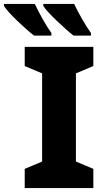

<svg xmlns="http://www.w3.org/2000/svg" viewBox="-92 -951 525 971"><path d="M380 0H33V-97L121 -134V-580L33 -617V-714H380V-617L292 -580V-134L380 -97ZM283 -931Q299 -897 323 -855Q347 -813 368 -784V-771H280Q263 -784 240.5 -804Q218 -824 195 -846Q172 -868 153.5 -888Q135 -908 127 -921V-931ZM84 -931Q100 -897 123.5 -855Q147 -813 168 -784V-771H80Q63 -784 40.5 -804Q18 -824 -5 -846Q-28 -868 -46 -888Q-64 -908 -72 -921V-931Z"/></svg>

Font: Noto Sans ExtraBold
Style: Regular
Weight: 800
Designer: Monotype Design Team
Foundry: Monotype Imaging Inc.
Version: Version 2.007